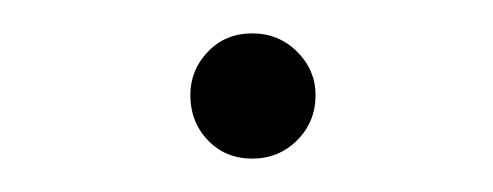

<svg xmlns="http://www.w3.org/2000/svg" viewBox="-20 -428 295 115"><path d="M131 -333Q115 -333 104.5 -344Q94 -355 94 -371Q94 -386 104.5 -397Q115 -408 131 -408Q147 -408 158 -397Q169 -386 169 -371Q169 -355 158 -344Q147 -333 131 -333Z"/></svg>

Font: Be Vietnam Pro Thin
Style: Regular
Weight: 100
Designer: Lam Bao, Tony Le, Vietanh Nguyen
Foundry: Yellow Type Foundry
Version: Version 1.002; ttfautohint (v1.8.3)